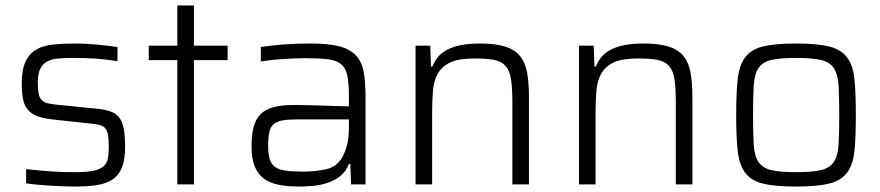

<svg xmlns="http://www.w3.org/2000/svg" viewBox="-20 -678 3236 706"><path d="M255 8Q234 8 210.5 7Q187 6 163 4.5Q139 3 116.5 1Q94 -1 76 -4V-56Q104 -53 127 -51Q150 -49 171 -47.5Q192 -46 213.5 -45.5Q235 -45 259 -45Q300 -45 323.5 -50Q347 -55 360 -66Q373 -77 376.5 -94.5Q380 -112 380 -137Q380 -166 377 -182.5Q374 -199 366 -207.5Q358 -216 344.5 -219Q331 -222 310 -224L171 -239Q137 -243 115.5 -251.5Q94 -260 81.5 -275.5Q69 -291 64.5 -314.5Q60 -338 60 -371Q60 -421 73.5 -450.5Q87 -480 112 -495Q137 -510 173.5 -514Q210 -518 256 -518Q293 -518 336.5 -514Q380 -510 412 -505V-453Q370 -460 331.5 -462.5Q293 -465 248 -465Q218 -465 194 -463Q170 -461 153.5 -452Q137 -443 128 -425Q119 -407 119 -375Q119 -350 122 -334.5Q125 -319 133 -310.5Q141 -302 154.5 -298.5Q168 -295 189 -293L329 -279Q361 -276 382.5 -269.5Q404 -263 416.5 -248Q429 -233 434.5 -207Q440 -181 440 -138Q440 -92 429 -63.5Q418 -35 395 -19Q372 -3 337 2.5Q302 8 255 8Z M632 0V-457H527V-510H632V-658H693V-510H817V-457H693V0Z M1078 8Q1035 8 1002.5 1Q970 -6 948.5 -22.5Q927 -39 916 -67.5Q905 -96 905 -139Q905 -181 912.5 -210.5Q920 -240 938 -258Q956 -276 986 -284Q1016 -292 1061 -292Q1074 -292 1101.5 -291.5Q1129 -291 1160 -290Q1191 -289 1219.5 -288Q1248 -287 1263 -287V-322Q1263 -372 1257 -400.5Q1251 -429 1233 -443Q1215 -457 1183 -460.5Q1151 -464 1098 -464Q1081 -464 1058.5 -463Q1036 -462 1014 -460.5Q992 -459 972 -456.5Q952 -454 939 -452V-505Q975 -511 1022 -514.5Q1069 -518 1120 -518Q1185 -518 1224.5 -508.5Q1264 -499 1286.5 -476.5Q1309 -454 1316.5 -417Q1324 -380 1324 -325V0H1271L1268 -75H1263Q1252 -47 1231 -30.5Q1210 -14 1184 -5.5Q1158 3 1130.5 5.5Q1103 8 1078 8ZM1096 -47Q1141 -47 1180 -56Q1219 -65 1238 -99Q1251 -122 1257 -149Q1263 -176 1263 -212V-239H1074Q1041 -239 1020 -235.5Q999 -232 987 -222Q975 -212 970.5 -193Q966 -174 966 -142Q966 -112 971.5 -93.5Q977 -75 991 -64.5Q1005 -54 1030.5 -50.5Q1056 -47 1096 -47Z M1864 0V-301Q1864 -355 1859 -387Q1854 -419 1838.5 -436Q1823 -453 1795.5 -458Q1768 -463 1723 -463Q1667 -463 1636 -448.5Q1605 -434 1590 -407.5Q1575 -381 1572 -344.5Q1569 -308 1569 -264V0H1508V-510H1562L1565 -433H1570Q1577 -451 1589 -466.5Q1601 -482 1621.5 -493.5Q1642 -505 1672 -511.5Q1702 -518 1745 -518Q1803 -518 1838.5 -506.5Q1874 -495 1893 -471Q1912 -447 1918.5 -409.5Q1925 -372 1925 -320V0Z M2465 0V-301Q2465 -355 2460 -387Q2455 -419 2439.5 -436Q2424 -453 2396.5 -458Q2369 -463 2324 -463Q2268 -463 2237 -448.5Q2206 -434 2191 -407.5Q2176 -381 2173 -344.5Q2170 -308 2170 -264V0H2109V-510H2163L2166 -433H2171Q2178 -451 2190 -466.5Q2202 -482 2222.5 -493.5Q2243 -505 2273 -511.5Q2303 -518 2346 -518Q2404 -518 2439.5 -506.5Q2475 -495 2494 -471Q2513 -447 2519.5 -409.5Q2526 -372 2526 -320V0Z M2907 8Q2829 8 2785 -3Q2741 -14 2719.5 -43.5Q2698 -73 2692.5 -124Q2687 -175 2687 -255Q2687 -335 2692.5 -386Q2698 -437 2719.5 -466.5Q2741 -496 2785 -507Q2829 -518 2907 -518Q2985 -518 3029 -507Q3073 -496 3095 -466.5Q3117 -437 3122 -386Q3127 -335 3127 -255Q3127 -175 3122 -124Q3117 -73 3095 -43.5Q3073 -14 3029 -3Q2985 8 2907 8ZM2907 -45Q2967 -45 2999 -52.5Q3031 -60 3046 -82.5Q3061 -105 3063.5 -146.5Q3066 -188 3066 -255Q3066 -322 3063.5 -363.5Q3061 -405 3046 -427.5Q3031 -450 2999 -457.5Q2967 -465 2907 -465Q2848 -465 2816 -457.5Q2784 -450 2769 -427.5Q2754 -405 2751.5 -363.5Q2749 -322 2749 -255Q2749 -188 2751.5 -146.5Q2754 -105 2769 -82.5Q2784 -60 2816 -52.5Q2848 -45 2907 -45Z"/></svg>

Font: Azeri Sans Light
Style: Regular
Weight: 300
Designer: Hector Gatti & Omnibus-Type (original fonts) / Cristiano Sobral (main changes and remastering)
Version: Version 1.000; ttfautohint (v1.6)